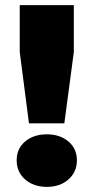

<svg xmlns="http://www.w3.org/2000/svg" viewBox="-20 -720 364 749"><path d="M93 -239 57 -517V-700H268V-517L231 -239ZM163 9Q111 9 78 -20Q45 -49 45 -95Q45 -140 78 -168Q111 -196 163 -196Q214 -196 247 -168Q280 -140 280 -95Q280 -49 247 -20Q214 9 163 9Z"/></svg>

Font: REM Medium ExtraBold
Style: Regular
Weight: 800
Version: Version 1.005;gftools[0.9.28]